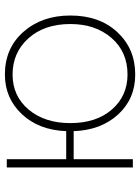

<svg xmlns="http://www.w3.org/2000/svg" viewBox="87 -655 578 792"><g transform="rotate(-90 376.0 -259.0)"><path d="M464.8 9.8Q364.3 9.8 299.6 -61Q234.9 -131.8 231 -244.1H115.2V0H81.1V-520H115.2V-274.9H231Q235.4 -388.2 301.3 -458Q367.2 -527.8 464.8 -527.8Q573.2 -527.8 640.6 -451.4Q708 -375 708 -257.8Q708 -137.7 639.4 -64Q570.8 9.8 464.8 9.8ZM464.8 -22Q558.1 -22 615.5 -88.1Q672.9 -154.3 672.9 -257.8Q672.9 -365.2 614 -430.7Q555.2 -496.1 464.8 -496.1Q375.5 -496.1 319.8 -429.7Q264.2 -363.3 264.2 -257.8Q264.2 -150.9 320.3 -86.4Q376.5 -22 464.8 -22Z"/></g></svg>

Font: Rawline ExtraLight
Style: Regular
Weight: 275
Designer: Matt McInerney, Pablo Impallari, Rodrigo Fuenzalida
Foundry: Matt McInerney, Pablo Impallari, Rodrigo Fuenzalida
Version: Version 4.020;PS 004.020;hotconv 1.0.88;makeotf.lib2.5.64775